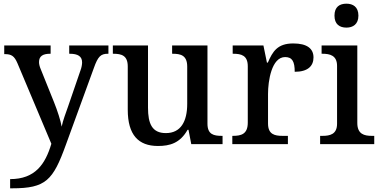

<svg xmlns="http://www.w3.org/2000/svg" viewBox="-20 -783 2067 1043"><path d="M35 190V240H46C229 240 268 197 338 3L490 -414C512 -476 527 -491 566 -491H569V-536H356V-491H359C403 -491 426 -477 426 -444C426 -433 423 -415 417 -400L350 -205C339 -173 322 -130 315 -95C310 -126 292 -182 273 -229L201 -408C195 -422 192 -435 192 -446C192 -478 213 -491 252 -491H255V-536H3V-489H6C42 -489 58 -479 75 -439L259 -2C226 109 171 190 35 190Z M838 10C902 10 958 -5 999 -78H1004L1019 0H1189V-45H1185C1142 -45 1107 -52 1107 -111V-536H915V-491H918C961 -491 997 -483 997 -421V-219C997 -123 962 -60 881 -60C806 -60 784 -111 784 -198V-536H593V-491H596C641 -491 674 -481 674 -422V-187C674 -50 732 10 838 10Z M1242 0H1544V-45H1515C1472 -45 1436 -53 1436 -112V-273C1436 -342 1455 -473 1529 -473C1568 -473 1581 -448 1581 -393C1652 -393 1683 -424 1683 -471C1683 -519 1648 -547 1573 -547C1487 -547 1461 -503 1435 -443H1430L1411 -536H1244V-491H1247C1291 -491 1326 -482 1326 -423V-117C1326 -54 1290 -45 1245 -45H1242Z M1862 -633C1897 -633 1927 -651 1927 -698C1927 -746 1897 -763 1862 -763C1825 -763 1797 -746 1797 -698C1797 -651 1825 -633 1862 -633ZM1719 0H2013V-45H2000C1959 -45 1921 -54 1921 -115V-536H1727V-491H1732C1772 -491 1811 -482 1811 -425V-111C1811 -53 1772 -45 1732 -45H1719Z"/></svg>

Font: Noto Serif Vithkuqi Medium
Style: Regular
Weight: 500
Version: Version 1.005